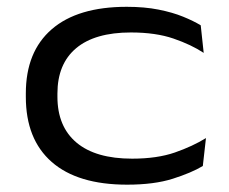

<svg xmlns="http://www.w3.org/2000/svg" viewBox="-20 -514 656 550"><path d="M344 15Q202.5 15 128.2 -50Q54 -115 54 -236.5V-246.5Q54 -366 128.2 -430.2Q202.5 -494.5 343 -494.5Q394 -494.5 434.2 -486.5Q474.5 -478.5 504.5 -466.2Q534.5 -454 555 -441.5L563.5 -362.5Q528 -386 477 -403.5Q426 -421 355 -421Q252 -421 198.2 -376Q144.5 -331 144.5 -246V-237Q144.5 -151.5 199.2 -105.5Q254 -59.5 358.5 -59.5Q430 -59.5 481 -77.2Q532 -95 570 -118.5L561 -38.5Q528.5 -19 475 -2Q421.5 15 344 15Z"/></svg>

Font: Anek Latin Expanded
Style: Regular
Weight: 400
Width: 7
Designer: Yesha Goshar
Foundry: Ek Type
Version: Version 1.003